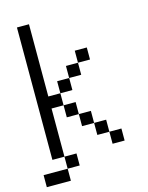

<svg xmlns="http://www.w3.org/2000/svg" viewBox="-121 -763 742 963"><g transform="rotate(-15 250.0 -282.0)"><path d="M187.5 62.5V0H125V62.5H0V125H125V62.5ZM437.5 0V-62.5H375V0ZM375 -437.5V-500H312.5V-437.5H250V-375H187.5V-312.5H125Q125 -312.5 125 -687.5H62.5V0H125Q125 0 125 -250H187.5V-187.5H250V-125H312.5V-62.5H375V-125H312.5V-187.5H250V-250H187.5V-312.5H250V-375H312.5V-437.5Z"/></g></svg>

Font: Unifont
Style: Regular
Weight: 500
Version: Version 15.1.04